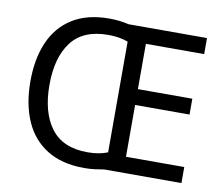

<svg xmlns="http://www.w3.org/2000/svg" viewBox="-80 -823 1088 931"><g transform="rotate(10 464.0 -357.5)"><path d="M386 -725Q436 -725 482 -714H868V-635H581V-412H849V-334H581V-79H868V0H488Q466 4 441.5 7Q417 10 391 10Q280 10 206.5 -36Q133 -82 97 -165Q61 -248 61 -359Q61 -470 96.5 -552Q132 -634 204.5 -679.5Q277 -725 386 -725ZM394 -646Q271 -646 213 -569.5Q155 -493 155 -358Q155 -223 213 -145.5Q271 -68 393 -68Q450 -68 492 -85V-630Q451 -646 394 -646Z"/></g></svg>

Font: Noto Sans Khudawadi
Style: Regular
Weight: 400
Designer: Monotype Design Team
Foundry: Monotype Imaging Inc.
Version: Version 2.003; ttfautohint (v1.8.4.7-5d5b)